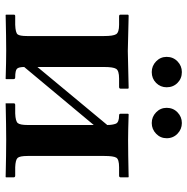

<svg xmlns="http://www.w3.org/2000/svg" viewBox="-12 -653 666 682"><g transform="rotate(90 321.0 -312.0)"><path d="M363 -571Q363 -594 379 -609.5Q395 -625 417 -625Q439 -625 455 -609.5Q471 -594 471 -571Q471 -549 455 -533.5Q439 -518 417 -518Q395 -518 379 -533.5Q363 -549 363 -571ZM182 -571Q182 -594 198 -609.5Q214 -625 236 -625Q259 -625 274.5 -609.5Q290 -594 290 -571Q290 -549 274.5 -533.5Q259 -518 236 -518Q214 -518 198 -533.5Q182 -549 182 -571ZM161 -433 293 -436 295 -434V-408Q295 -402 289 -402H259Q231 -402 224.5 -391.5Q218 -381 218 -350V-112L424 -360Q424 -378 419.5 -390Q415 -402 390 -402Q384 -402 384 -407V-434L386 -436Q386 -436 401.5 -435.5Q417 -435 438 -434.5Q459 -434 477 -434Q503 -434 533.5 -434.5Q564 -435 586.5 -435.5Q609 -436 609 -436L610 -434V-408Q610 -402 604 -402H574Q546 -402 540 -392Q534 -382 534 -350V-77Q534 -49 541 -41.5Q548 -34 574 -33H604Q610 -33 610 -27V-1L609 1Q609 1 586.5 0.5Q564 0 533.5 -0.5Q503 -1 477 -1Q452 -1 421.5 -0.5Q391 0 369 0.5Q347 1 347 1V-28Q347 -33 353 -33H383Q411 -34 417.5 -42.5Q424 -51 424 -77V-312L218 -65Q218 -46 224 -39.5Q230 -33 255 -33Q261 -33 261 -27V-1L260 1Q260 1 243.5 0.5Q227 0 204 -0.5Q181 -1 161 -1Q136 -1 106 -0.5Q76 0 54.5 0.5Q33 1 33 1L32 -1V-28Q32 -33 37 -33H68Q96 -34 102 -41.5Q108 -49 108 -75V-349Q108 -381 101.5 -391.5Q95 -402 68 -402H38Q32 -402 32 -407V-434L35 -436Z"/></g></svg>

Font: Libertinus Serif SemiBold
Style: Regular
Weight: 600
Designer: Philipp H. Poll, Khaled Hosny
Foundry: Caleb Maclennan
Version: Version 7.051;RELEASE